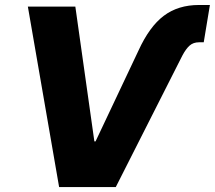

<svg xmlns="http://www.w3.org/2000/svg" viewBox="-20 -754 866 774"><path d="M538.1 -549.8Q582.5 -647 640.4 -690.4Q698.2 -733.9 782.2 -733.9H826.2L801.3 -583.5H782.2Q759.3 -583.5 744.4 -570.3Q729.5 -557.1 715.3 -530.3L446.8 0H218.3L92.3 -727.5H283.7L360.4 -184.1H365.2Z"/></svg>

Font: Inter 20pt ExtraBold
Style: Italic
Weight: 800
Italic angle: -9.3988°
Version: Version 4.001;git-66647c0bb